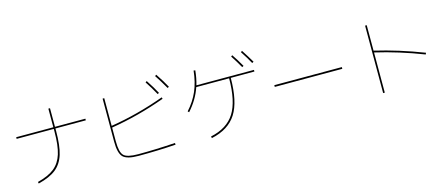

<svg xmlns="http://www.w3.org/2000/svg" viewBox="-54 -1502 5108 2199"><g transform="rotate(-15 2500.0 -403.0)"><path d="M910.2 -559.6V-540H549.8V-509.8Q549.8 -336.9 518.1 -234.4Q486.3 -131.8 412.1 -72.8Q337.9 -13.7 202.1 19.5L198.2 0Q328.1 -33.2 398.4 -89.8Q468.8 -146.5 499.5 -244.6Q530.3 -342.8 530.3 -509.8V-540H89.8V-559.6H530.3V-780.3H549.8V-559.6Z M1683.6 -782.2 1700.2 -793.9Q1764.6 -696.3 1800.8 -627L1783.2 -617.2Q1733.4 -708 1683.6 -782.2ZM1807.6 -824.2 1824.2 -835.9Q1891.6 -735.4 1928.7 -665L1911.1 -655.3Q1858.4 -748 1807.6 -824.2ZM1389.6 9.8Q1252.9 9.8 1206.5 -36.6Q1160.2 -83 1160.2 -219.7V-730.5H1179.7V-402.3Q1495.1 -452.1 1817.4 -569.3L1823.2 -550.8Q1502 -433.6 1179.7 -381.8V-219.7Q1179.7 -89.8 1219.7 -49.8Q1259.8 -9.8 1389.6 -9.8Q1599.6 -9.8 1829.1 -25.4L1831.1 -4.9Q1622.1 9.8 1389.6 9.8Z M2919.9 -599.6V-580.1H2639.6Q2638.7 -298.8 2547.9 -156.2Q2457 -13.7 2252 30.3L2248 9.8Q2445.3 -32.2 2532.2 -169.9Q2619.1 -307.6 2620.1 -580.1H2230.5Q2183.6 -441.4 2077.1 -323.2L2063.5 -336.9Q2146.5 -428.7 2191.4 -533.2Q2236.3 -637.7 2250 -771.5L2269.5 -768.6Q2260.7 -677.7 2237.3 -599.6ZM2707 -814.5 2722.7 -826.2Q2771.5 -754.9 2816.4 -674.8L2797.9 -665Q2757.8 -737.3 2707 -814.5ZM2828.1 -834 2843.8 -845.7Q2897.5 -763.7 2939.5 -691.4L2920.9 -680.7Q2880.9 -753.9 2828.1 -834Z M3099.6 -349.6V-370.1H3900.4V-349.6Z M4874 -279.3 4866.2 -260.7Q4578.1 -372.1 4299.8 -436.5V40H4280.3V-759.8H4299.8V-458Q4583 -391.6 4874 -279.3Z"/></g></svg>

Font: Mgen+ 1m thin
Style: Regular
Weight: 100
Designer: [Source Han Sans]
Ryoko NISHIZUKA  (kana & ideographs); Paul D. Hunt (Latin, Greek & Cyrillic); Wenlong ZHANG  (bopomofo
Version: Version 1.059.20150602